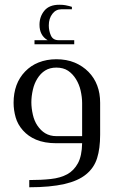

<svg xmlns="http://www.w3.org/2000/svg" viewBox="-20 -602 497 807"><path d="M180.2 -433.1Q146 -453.1 146 -498Q146 -532.2 166.5 -557.1Q187 -582 229 -582Q245.1 -582 254.9 -580.1Q270.5 -577.1 282.2 -573.2V-563H237.8Q214.8 -563 200.2 -543.9Q185.1 -524.4 185.1 -495.1Q185.1 -472.7 193.8 -453.1Q202.6 -433.1 226.1 -433.1H292V-416H125V-433.1ZM37.1 -169.9Q37.1 -210.4 49.3 -243.7Q61.5 -276.4 85.4 -301.3Q109.9 -326.7 142.1 -339.4Q176.3 -353 216.8 -353Q259.8 -353 293.9 -338.9Q327.6 -324.7 352.1 -299.8Q376.5 -274.9 388.7 -242.2Q400.9 -210 400.9 -169.9V-36.1Q400.9 22.5 388.2 62.5Q375.5 103.5 341.8 130.9Q308.6 158.2 251 171.4Q190.9 185.1 103 185.1V154.8Q153.3 154.8 193.4 150.4Q233.9 146 262.7 130.4Q290.5 115.2 307.6 84Q324.2 53.2 325.2 0H216.8Q167 0 131.3 -15.1Q98.1 -29.3 76.2 -54.2Q54.2 -79.1 45.9 -108.4Q37.1 -139.2 37.1 -169.9ZM325.2 -168.9Q325.2 -193.4 318.8 -221.7Q313 -247.1 299.3 -269.5Q285.6 -291.5 266.1 -304.7Q246.1 -317.9 216.8 -317.9Q189.5 -317.9 169.9 -305.7Q150.4 -293.5 137.2 -272Q124 -251 118.2 -225.1Q111.8 -197.3 111.8 -171.9Q111.8 -147.5 118.2 -119.6Q124 -93.8 137.2 -74.2Q151.4 -53.2 169.9 -42Q190.4 -29.8 216.8 -29.8H325.2Z"/></svg>

Font: SimahzazaarabicW05-Light
Style: Regular
Weight: 300
Designer: Ahmed zaza
Foundry: Ahmed zaza
Version: Version 1.001